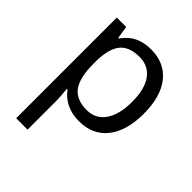

<svg xmlns="http://www.w3.org/2000/svg" viewBox="-216 -677 1047 1047"><g transform="rotate(45 307.5 -153.0)"><path d="M338.9 9.8Q231 9.8 172.9 -67.9H167L168.9 -47.9Q172.9 -9.8 172.9 20V240.2H85V-536.1H157.2L168.9 -462.9H172.9Q204.1 -506.8 245.1 -526.4Q286.1 -545.9 339.8 -545.9Q444.3 -545.9 502.2 -473.4Q560.1 -400.9 560.1 -269Q560.1 -137.7 502 -64Q443.8 9.8 338.9 9.8ZM324.2 -472.2Q244.6 -472.2 209.2 -427.2Q173.8 -382.3 172.9 -286.1V-269Q172.9 -160.2 209 -111.6Q245.1 -63 326.2 -63Q393.6 -63 431.4 -117.7Q469.2 -172.4 469.2 -270Q469.2 -368.2 431.4 -420.2Q393.6 -472.2 324.2 -472.2Z"/></g></svg>

Font: Noto Sans Southeast Asian
Style: Regular
Weight: 400
Designer: Monotype Design Team
Foundry: Monotype Imaging Inc.
Version: Version 1.06 uh; ttfautohint (v1.4.1)